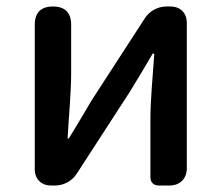

<svg xmlns="http://www.w3.org/2000/svg" viewBox="-20 -571 682 591"><path d="M555 -275V-501C555 -531 535 -551 505 -551H492C466 -551 440 -537 426 -515L262 -262C243 -229 212 -178 192 -145H188C192 -215 199 -288 199 -345V-495C199 -532 180 -551 143 -551C106 -551 87 -532 87 -495V-50C87 -20 107 0 137 0H150C176 0 202 -14 216 -36L380 -289C400 -321 430 -372 450 -406H455C450 -335 443 -262 443 -205V-25C443 -10 453 0 468 0H499H502C534 0 555 -21 555 -53Z"/></svg>

Font: GenSenRounded2 TW M
Style: Regular
Weight: 500
Version: Version 2.100;PS 2.1;hotconv 16.6.51;makeotf.lib2.5.65220 DE